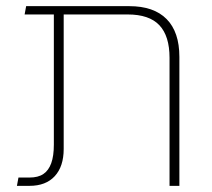

<svg xmlns="http://www.w3.org/2000/svg" viewBox="-20 -604 688 624"><path d="M531 0V-416Q531 -487 498 -522Q465 -557 395 -557H155V-584H400Q480 -584 521.5 -542Q563 -500 563 -419V0ZM35 0 40 -27H76Q104 -27 121 -38.5Q138 -50 146.5 -73.5Q155 -97 155 -134V-572H187V-120Q187 -63 158 -31.5Q129 0 76 0ZM60 -557 65 -584H160V-557Z"/></svg>

Font: Noto Sans Hebrew Light
Style: Regular
Weight: 100
Version: Version 3.000